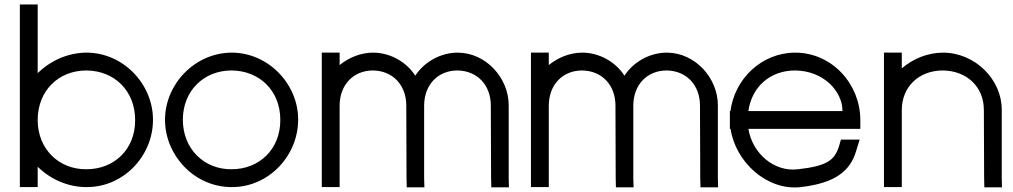

<svg xmlns="http://www.w3.org/2000/svg" viewBox="-20 -819 4543 861"><path d="M69 -281V-759V-799H149V-759V-490.9C206 -546.8 284.1 -582.5 367.5 -583C534.2 -583 667 -440 666 -281C666 -121 535.4 21 367.5 20C283.8 20 205.8 -15.5 149 -71.2V-20V20H69V-20ZM149 -281C149 -151 243.3 -59 367.5 -60C492.8 -60 587 -150 586 -281C586 -411 494 -502 367.5 -503C242.2 -503 149 -412 149 -281Z M720 -282C720 -441 852.9 -582 1018.5 -583C1185.2 -583 1318 -440 1317 -282C1317 -122 1186.4 21 1018.5 20C851.8 20 720 -122 720 -282ZM800 -282C800 -152 894.3 -59 1018.5 -60C1143.8 -60 1238 -151 1237 -282C1237 -411 1145 -502 1018.5 -503C893.2 -503 800 -411 800 -282Z M1842.3 -479.5C1881.4 -540.3 1953.8 -582.4 2031.5 -583C2160.3 -583 2262.2 -468 2261.2 -345V-20L2262.2 21H2183.2L2182.2 -19L2181 -345C2181 -439 2118.9 -502 2031.5 -503C1944.7 -503 1882.8 -439.8 1882 -346.8L1882 -345V-305V-20L1883.2 21H1804L1803 -19L1802.1 -305H1802V-345C1802 -439 1739.9 -502 1652.5 -503C1565.1 -503 1503 -439 1503 -345V-305V-20V20H1423V-20V-305V-345V-543V-583H1503V-543V-527.3C1544.9 -561.3 1597.4 -582.6 1652.5 -583C1730.8 -583 1803.4 -540.5 1842.3 -479.5Z M2780.3 -479.5C2819.4 -540.3 2891.8 -582.4 2969.5 -583C3098.3 -583 3200.2 -468 3199.2 -345V-20L3200.2 21H3121.2L3120.2 -19L3119 -345C3119 -439 3056.9 -502 2969.5 -503C2882.7 -503 2820.8 -439.8 2820 -346.8L2820 -345V-305V-20L2821.2 21H2742L2741 -19L2740.1 -305H2740V-345C2740 -439 2677.9 -502 2590.5 -503C2503.1 -503 2441 -439 2441 -345V-305V-20V20H2361V-20V-305V-345V-543V-583H2441V-543V-527.3C2482.9 -561.3 2535.4 -582.6 2590.5 -583C2668.8 -583 2741.4 -540.5 2780.3 -479.5Z M3335.9 -321H3758C3758 -411 3672 -502 3545.5 -503C3433.4 -503 3351.3 -429.5 3335.9 -321ZM3256.1 -241H3253V-281V-321H3255.6C3274.3 -464.5 3393.8 -582.1 3545.5 -583C3712.2 -583 3838 -441 3838 -281V-241H3798H3336.2C3353.7 -130.8 3452.2 -46.6 3558.2 -60H3559.3C3689.2 -75 3723 -100 3743 -165L3751 -193H3835L3819 -141C3793 -54 3728 2 3570.8 20C3417.8 37.4 3278.1 -94.1 3256.1 -241Z M4024 -512.6C4074 -555.4 4139.4 -582.5 4208 -583C4354 -583 4473.2 -461 4472.2 -326V-20L4473.2 21H4394.2L4393.2 -19L4392 -326C4392 -430 4315 -502 4208 -503C4101 -503 4024 -430 4024 -326V-286V-20V20H3944V-20V-286V-326V-543V-583H4024V-543Z"/></svg>

Font: Nordica Plus
Style: NordicaClassicLtExt
Weight: 300
Version: Version 1.01